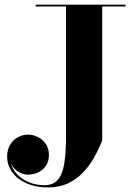

<svg xmlns="http://www.w3.org/2000/svg" viewBox="-20 -770 576 820"><path d="M516.5 -750V-742.5H416.5V-170Q402.5 -134.5 382.8 -99Q363 -63.5 335.5 -34.2Q308 -5 270.8 12.8Q233.5 30.5 184 30.5Q133 30.5 93.8 13.2Q54.5 -4 32.5 -34Q10.5 -64 10.5 -101.5Q10.5 -130 22.8 -151Q35 -172 55.5 -183.5Q76 -195 100 -195Q121 -195 141.5 -185Q162 -175 175.5 -155.5Q189 -136 189 -108Q189 -81 176.2 -62.2Q163.5 -43.5 143 -33.8Q122.5 -24 98.5 -24Q75.5 -24.5 54 -39.5Q32.5 -54.5 26.5 -76.5Q33 -46.5 54 -24.8Q75 -3 105.2 9Q135.5 21 169 21Q207.5 21 227.5 -2.8Q247.5 -26.5 254.8 -73.5Q262 -120.5 262 -190V-742.5H132V-750Z"/></svg>

Font: Bodoni Moda 28pt
Style: Bold
Weight: 700
Designer: Owen Earl
Foundry: indestructible type
Version: Version 2.005